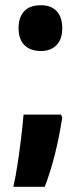

<svg xmlns="http://www.w3.org/2000/svg" viewBox="-20 -577 309 734"><path d="M51 -469Q51 -511 72.5 -534Q94 -557 136 -557Q176 -557 197 -534Q218 -511 218 -469Q218 -427 196 -404.5Q174 -382 136 -382Q96 -382 73.5 -404.5Q51 -427 51 -469ZM218 -128Q206 -50 189 16.5Q172 83 151 137H31Q40 98 47.5 48Q55 -2 61 -51.5Q67 -101 70 -139H213Z"/></svg>

Font: Noto Sans Arabic ExtCond ExtBd
Style: Regular
Weight: 800
Width: 2
Designer: Monotype Design Team, Nadine Chahine, Nizar Qandah and Khaled Hosny
Foundry: Monotype Imaging Inc.
Version: Version 2.012; ttfautohint (v1.8.4.7-5d5b)